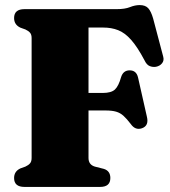

<svg xmlns="http://www.w3.org/2000/svg" viewBox="-20 -736 668 756"><path d="M439 -700Q472 -700 491.8 -708Q511.5 -716 530 -716Q552.5 -716 563.8 -703.5Q575 -691 583 -663L622.5 -513.5Q627 -498 618.2 -487Q609.5 -476 594 -473Q581.5 -471 569.5 -475.8Q557.5 -480.5 549 -498.5Q521 -551.5 496.2 -579.2Q471.5 -607 445.2 -617.2Q419 -627.5 386.5 -627.5H328.5V-370H384.5Q418 -370 432.5 -383.5Q447 -397 457 -433Q465.5 -459 490.5 -459Q517 -459 523.5 -431L558.5 -276Q567 -241 539 -231Q513 -222 495 -247.5Q479 -268.5 466.2 -280Q453.5 -291.5 437.5 -296.2Q421.5 -301 395.5 -301H328.5V-114Q328.5 -87.5 353.5 -80L389 -71Q414.5 -63 414.5 -35Q414.5 0 374 0H76.5Q35.5 0 35.5 -35Q35.5 -61.5 60.5 -73L80 -80Q92 -85.5 98.2 -92.8Q104.5 -100 104.5 -114V-586Q104.5 -600 98.2 -607.2Q92 -614.5 80 -620L60.5 -627Q35.5 -638.5 35.5 -665Q35.5 -700 76.5 -700Z"/></svg>

Font: Fraunces 72pt S050 Black
Style: Regular
Weight: 900
Version: Version 1.000; ttfautohint (v1.8.3)